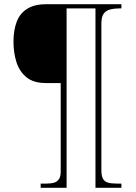

<svg xmlns="http://www.w3.org/2000/svg" viewBox="-20 -780 645 911"><path d="M173 111V91H201Q223 91 237.5 86.5Q252 82 260 69.5Q268 57 268 34V-386H197Q139 -386 105.5 -413.5Q72 -441 58 -485.5Q44 -530 44 -582Q44 -636 59 -676Q74 -716 108.5 -738Q143 -760 199 -760H556V-740H543Q521 -740 502 -735Q483 -730 472 -715Q461 -700 461 -668V27Q461 53 468 67Q475 81 490.5 86Q506 91 532 91H556V111H433V-740H296V111Z"/></svg>

Font: Noto Serif Lao Thin
Style: Regular
Weight: 250
Designer: Monotype Design Team
Foundry: Monotype Imaging Inc.
Version: Version 2.003